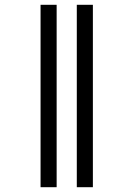

<svg xmlns="http://www.w3.org/2000/svg" viewBox="-20 -780 556 800"><path d="M300 0V-760H367V0ZM149 0V-760H216V0Z"/></svg>

Font: Noto Serif Display SemiCondensed Medium
Style: Regular
Weight: 500
Width: 4
Designer: Monotype Design Team
Foundry: Monotype Imaging Inc.
Version: Version 2.009